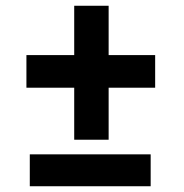

<svg xmlns="http://www.w3.org/2000/svg" viewBox="-20 -647 640 667"><path d="M357.4 -455.6H519V-342.3H357.4V-161.6H237.8V-342.3H71.8V-455.6H237.8V-627H357.4ZM503.4 0H83.5V-110.8H503.4Z"/></svg>

Font: TypoPRO Roboto Mono
Style: Bold
Weight: 700
Designer: Google
Version: Version 2.000986; 2015; ttfautohint (v1.3)